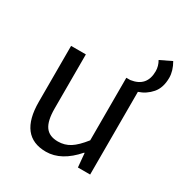

<svg xmlns="http://www.w3.org/2000/svg" viewBox="-175 -877 973 1023"><g transform="rotate(30 311.5 -366.0)"><path d="M526.4 -710.9 596.7 -745.1Q623 -699.2 623 -657.2Q623 -595.7 591.8 -559.6Q560.5 -523.4 515.6 -508.8V0H440.4L432.6 -85H429.7Q344.7 12.7 250 12.7Q85 12.7 85 -199.2V-543H175.8V-210Q175.8 -134.8 200.2 -100.6Q224.6 -66.4 278.3 -66.4Q319.3 -66.4 352.5 -87.4Q385.7 -108.4 424.8 -158.2V-543H449.2Q543 -556.6 543 -651.4Q543 -682.6 526.4 -710.9Z"/></g></svg>

Font: Gen Shin Gothic Regular
Style: Regular
Weight: 400
Designer: [Source Han Sans]
Ryoko NISHIZUKA  (kana & ideographs); Paul D. Hunt (Latin, Greek & Cyrillic); Wenlong ZHANG  (bopomofo
Version: Version 1.002.20150607